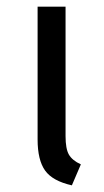

<svg xmlns="http://www.w3.org/2000/svg" viewBox="-20 -546 313 577"><path d="M177 -526V-137Q177 -99 187 -81.5Q197 -64 223 -52L196 11Q138 -2 115.5 -33.5Q93 -65 93 -127V-526Z"/></svg>

Font: FiraSans
Style: Regular
Weight: 350
Designer: Carrois Corporate & Edenspiekermann AG
Foundry: Carrois Corporate GbR & Edenspiekermann AG
Version: Version 3.106;PS 003.106;hotconv 1.0.70;makeotf.lib2.5.58329